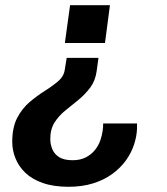

<svg xmlns="http://www.w3.org/2000/svg" viewBox="-20 -531 640 737"><path d="M358 -309 351 -258Q346 -221 326.5 -195Q307 -169 281.5 -148Q256 -127 231 -107Q206 -87 189.5 -61Q173 -35 173 3Q173 23 181 42Q189 61 207.5 72.5Q226 84 259 84Q289 84 310.5 72.5Q332 61 345.5 43.5Q359 26 365.5 6.5Q372 -13 374 -29Q375 -34 375.5 -42Q376 -50 376 -57H506Q506 -54 506 -49Q506 -44 506 -38Q505 -8 494.5 24Q484 56 463.5 84.5Q443 113 412 136Q381 159 338.5 172.5Q296 186 243 186Q186 186 144.5 171.5Q103 157 77.5 132.5Q52 108 39.5 77Q27 46 27 14Q27 -42 46 -78.5Q65 -115 94 -139.5Q123 -164 152.5 -182.5Q182 -201 204 -220Q226 -239 229 -266L236 -309ZM402 -511 383 -366H229L249 -511Z"/></svg>

Font: Chivo Mono SemiBold
Style: Italic
Weight: 600
Italic angle: -8.05°
Monospace: yes
Version: Version 1.008